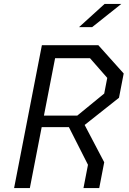

<svg xmlns="http://www.w3.org/2000/svg" viewBox="-20 -961 660 981"><path d="M52 0H132.5L193 -311.5H332L429.5 -119L406.5 0H487L512.5 -132L412.5 -322.5L588 -461.5L612 -585.5L482.5 -730H194ZM204.5 -370.5 261.5 -663.5H440L528 -563L512.5 -483L375 -370.5ZM384 -822.5 514.5 -941H600L451 -822.5Z"/></svg>

Font: Monaspace Krypton Light
Style: Italic
Weight: 300
Italic angle: -11°
Designer: Riley Cran & the Lettermatic Team
Foundry: Lettermatic
Version: Version 1.101 (Monaspace Krypton)